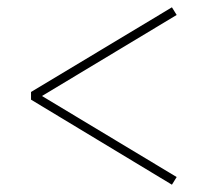

<svg xmlns="http://www.w3.org/2000/svg" viewBox="-20 -599 570 526"><path d="M464 -558 95 -336 464 -114 451 -93 65 -326V-347L451 -579Z"/></svg>

Font: TypoPRO Source Serif Pro
Style: Regular
Weight: 200
Designer: Frank Grießhammer
Foundry: Adobe Systems Incorporated
Version: Version 1.017;PS (version unavailable);hotconv 1.0.79;makeot